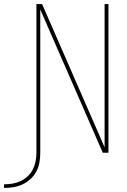

<svg xmlns="http://www.w3.org/2000/svg" viewBox="-108 -755 628 949"><path d="M-88 174V156Q-67 156 -46 152.5Q-25 149 -6 140Q13 131 29 116Q45 101 54.5 82Q64 63 68 42Q72 21 72 0V-735H100L409 -27V-735H428V0H400L91 -708V0Q91 24 87 47.5Q83 71 72 92Q61 113 43 129.5Q25 146 4 156Q-17 166 -41 170Q-65 174 -88 174Z"/></svg>

Font: Zed Mono Thin
Style: Regular
Weight: 100
Monospace: yes
Designer: Belleve Invis
Foundry: Belleve Invis
Version: Version 1.0.0; ttfautohint (v1.8.4)